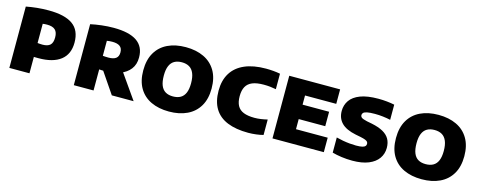

<svg xmlns="http://www.w3.org/2000/svg" viewBox="-30 -1178 4393 1761"><g transform="rotate(15 2167.0 -297.5)"><path d="M61 0V-582.5Q109.5 -592 162.5 -597.5Q215.5 -603 274 -603Q427 -603 502.8 -549.2Q578.5 -495.5 578.5 -378.5Q578.5 -268 505.8 -211.5Q433 -155 296.5 -155Q284.5 -155 273 -155.2Q261.5 -155.5 252 -155.5V0ZM298.5 -284.5Q347.5 -284.5 371 -305.8Q394.5 -327 394.5 -378Q394.5 -427.5 370.2 -450.2Q346 -473 293 -473Q282 -473 271.5 -472.2Q261 -471.5 252 -470V-287.5Q264 -286.5 274.8 -285.5Q285.5 -284.5 298.5 -284.5Z M673 0V-579Q720.5 -589.5 777.5 -596.2Q834.5 -603 891.5 -603Q1038 -603 1111.8 -552.8Q1185.5 -502.5 1185.5 -400Q1186 -333.5 1151.2 -288.5Q1116.5 -243.5 1055 -220.8Q993.5 -198 912 -198Q899 -198 886 -198.5Q873 -199 860.5 -200V0ZM1034 0 849.5 -271H1051L1241 0ZM913.5 -326.5Q961.5 -326.5 985 -344.2Q1008.5 -362 1008.5 -400.5Q1008.5 -440 984.2 -458Q960 -476 912.5 -476Q899.5 -476 885.8 -475Q872 -474 860.5 -471.5V-329Q875.5 -328 886.8 -327.2Q898 -326.5 913.5 -326.5Z M1577 8Q1479 8 1406 -26.5Q1333 -61 1293 -129Q1253 -197 1253 -297Q1253 -397 1293 -465.2Q1333 -533.5 1405.8 -568.2Q1478.5 -603 1577 -603Q1675.5 -603 1748.5 -568.2Q1821.5 -533.5 1861.8 -465.2Q1902 -397 1902 -297Q1902 -197.5 1861.8 -129.5Q1821.5 -61.5 1748.5 -26.8Q1675.5 8 1577 8ZM1577 -135.5Q1619.5 -135.5 1648.8 -152.2Q1678 -169 1692.8 -204.2Q1707.5 -239.5 1707.5 -294.5Q1707.5 -352 1692.2 -388.8Q1677 -425.5 1648 -442.5Q1619 -459.5 1577 -459.5Q1535.5 -459.5 1506.5 -443Q1477.5 -426.5 1462.5 -391.2Q1447.5 -356 1447.5 -300.5Q1447.5 -242 1462.2 -205.8Q1477 -169.5 1505.8 -152.5Q1534.5 -135.5 1577 -135.5Z M2330.5 8Q2212.5 8 2131.8 -25Q2051 -58 2009.8 -125.5Q1968.5 -193 1968.5 -296Q1968.5 -394 2010.8 -462.5Q2053 -531 2135.5 -567Q2218 -603 2337.5 -603Q2372 -603 2406.8 -600Q2441.5 -597 2472.5 -591V-444Q2445 -449.5 2415.8 -452.5Q2386.5 -455.5 2355 -455.5Q2289.5 -455.5 2248.2 -438.8Q2207 -422 2187.8 -387Q2168.5 -352 2168.5 -297Q2168.5 -241.5 2187.2 -206.8Q2206 -172 2246.2 -155.8Q2286.5 -139.5 2350 -139.5Q2380.5 -139.5 2412.2 -144.2Q2444 -149 2472.5 -156V-9.5Q2443.5 -1.5 2405.2 3.2Q2367 8 2330.5 8Z M2559.5 0V-595H3042.5V-457.5H2746V-137.5H3047V0ZM2671 -233.5V-370.5H2998V-233.5Z M3318 8Q3266 8 3216 1Q3166 -6 3127 -17V-161Q3157 -153 3190.5 -147Q3224 -141 3256.5 -138Q3289 -135 3315.5 -135Q3354 -135 3374.5 -140Q3395 -145 3402.8 -154Q3410.5 -163 3410.5 -175.5Q3410.5 -186 3405 -194Q3399.5 -202 3383.2 -208.8Q3367 -215.5 3336 -222L3287.5 -231.5Q3194.5 -250.5 3151 -294.8Q3107.5 -339 3107.5 -408.5Q3107.5 -464.5 3138 -508.5Q3168.5 -552.5 3234 -577.8Q3299.5 -603 3405 -603Q3446.5 -603 3486.5 -598.8Q3526.5 -594.5 3558 -588V-444Q3524.5 -451.5 3486.5 -456Q3448.5 -460.5 3410 -460.5Q3361 -460.5 3335.5 -455Q3310 -449.5 3301 -440Q3292 -430.5 3292 -419Q3292 -404 3303.5 -394.8Q3315 -385.5 3356 -376L3405 -366.5Q3470.5 -353 3512.5 -329.8Q3554.5 -306.5 3574.8 -271.2Q3595 -236 3595 -187Q3595 -130.5 3564.2 -86.5Q3533.5 -42.5 3471.8 -17.2Q3410 8 3318 8Z M3976.5 8Q3878.5 8 3805.5 -26.5Q3732.5 -61 3692.5 -129Q3652.5 -197 3652.5 -297Q3652.5 -397 3692.5 -465.2Q3732.5 -533.5 3805.2 -568.2Q3878 -603 3976.5 -603Q4075 -603 4148 -568.2Q4221 -533.5 4261.2 -465.2Q4301.5 -397 4301.5 -297Q4301.5 -197.5 4261.2 -129.5Q4221 -61.5 4148 -26.8Q4075 8 3976.5 8ZM3976.5 -135.5Q4019 -135.5 4048.2 -152.2Q4077.5 -169 4092.2 -204.2Q4107 -239.5 4107 -294.5Q4107 -352 4091.8 -388.8Q4076.5 -425.5 4047.5 -442.5Q4018.5 -459.5 3976.5 -459.5Q3935 -459.5 3906 -443Q3877 -426.5 3862 -391.2Q3847 -356 3847 -300.5Q3847 -242 3861.8 -205.8Q3876.5 -169.5 3905.2 -152.5Q3934 -135.5 3976.5 -135.5Z"/></g></svg>

Font: Encode Sans SC Condensed Thin ExtraBold
Style: Regular
Weight: 800
Version: Version 3.002